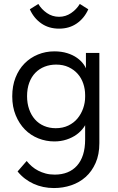

<svg xmlns="http://www.w3.org/2000/svg" viewBox="-20 -708 598 972"><path d="M253 244Q299 244 340.5 230Q382 216 413.5 188Q445 160 464 117Q483 74 483 17V-440H415V-316L411 -309V-2Q411 42 400.5 75Q390 108 370 130.5Q350 153 321.5 164.5Q293 176 257 176Q232 176 211.5 170.5Q191 165 173.5 156Q156 147 141.5 134.5Q127 122 115 107L69 160Q86 181 106.5 196.5Q127 212 150 222.5Q173 233 199 238.5Q225 244 253 244ZM255 8Q288 8 317 -1.5Q346 -11 368 -27Q390 -43 405 -64.5Q420 -86 425 -111V-217H411Q411 -188 401 -159.5Q391 -131 372.5 -108.5Q354 -86 326 -72.5Q298 -59 262 -59Q230 -59 203 -70.5Q176 -82 157 -103.5Q138 -125 127.5 -155Q117 -185 117 -221Q117 -259 128 -289Q139 -319 159 -339.5Q179 -360 206 -370.5Q233 -381 264 -381Q300 -381 327.5 -368Q355 -355 373.5 -334Q392 -313 401.5 -285Q411 -257 411 -227H420V-345Q417 -363 404 -381.5Q391 -400 370 -415Q349 -430 320 -439Q291 -448 255 -448Q211 -448 172 -432Q133 -416 104 -386.5Q75 -357 58.5 -315Q42 -273 42 -220Q42 -167 59.5 -124.5Q77 -82 106 -52.5Q135 -23 174 -7.5Q213 8 255 8ZM279 -563Q331 -563 369 -589.5Q407 -616 427 -661L384 -688Q367 -660 339.5 -641.5Q312 -623 279 -623Q245 -623 217.5 -642Q190 -661 174 -688L131 -661Q151 -616 189 -589.5Q227 -563 279 -563Z"/></svg>

Font: Tilda Sans VF
Style: Regular
Weight: 400
Designer: ParaType Ltd
Foundry: ParaType Ltd
Version: Version 1.010